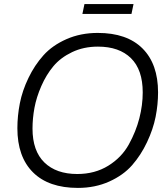

<svg xmlns="http://www.w3.org/2000/svg" viewBox="-20 -905 812 939"><path d="M139 -276Q139 -167 197 -110.5Q255 -54 358 -54Q444 -54 509.5 -94.5Q575 -135 610 -198.5Q645 -262 661.5 -326.5Q678 -391 678 -453Q678 -564 620.5 -620.5Q563 -677 459 -677Q389 -677 332.5 -650Q276 -623 241 -581Q206 -539 182 -484Q158 -429 148.5 -377.5Q139 -326 139 -276ZM65 -278Q65 -338 77 -399.5Q89 -461 119 -523.5Q149 -586 192.5 -634.5Q236 -683 305 -713.5Q374 -744 458 -744Q601 -744 677 -668Q753 -592 753 -453Q753 -394 741 -333.5Q729 -273 699 -209.5Q669 -146 626 -97Q583 -48 514 -17Q445 14 361 14Q218 14 141.5 -62Q65 -138 65 -278ZM383 -837 393 -885H633L623 -837Z"/></svg>

Font: Nacelle Light
Style: Italic
Weight: 300
Italic angle: -12°
Designer: Sora Sagano
Foundry: Sora Sagano
Version: Version 1.000;FEAKit 1.0